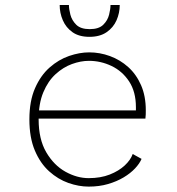

<svg xmlns="http://www.w3.org/2000/svg" viewBox="-20 -716 690 748"><path d="M325.5 11Q287 11 246.5 -3.2Q206 -17.5 171.5 -48.5Q137 -79.5 115.8 -129.5Q94.5 -179.5 94.5 -251Q94.5 -322.5 116.5 -372.5Q138.5 -422.5 173.5 -453.2Q208.5 -484 249.2 -498Q290 -512 327.5 -512Q369 -512 408.5 -497.5Q448 -483 479.5 -454.8Q511 -426.5 529.5 -384.2Q548 -342 548 -286.5Q548 -280 547.8 -270.2Q547.5 -260.5 546.5 -254H119V-286H509.5Q509.5 -290.5 509.5 -292.2Q509.5 -294 509.5 -298.5Q509.5 -358.5 483 -398.8Q456.5 -439 414.5 -459Q372.5 -479 326.5 -479Q294.5 -479 260.2 -466.5Q226 -454 196.5 -427Q167 -400 148.8 -356.5Q130.5 -313 130.5 -251Q130.5 -173.5 160.2 -122.8Q190 -72 235 -47Q280 -22 325.5 -22Q372 -22 407.5 -36Q443 -50 466 -71.5Q489 -93 497 -116L531.5 -97Q524 -79 506.2 -60Q488.5 -41 461.8 -25Q435 -9 400.8 1Q366.5 11 325.5 11ZM328.5 -572.5Q288 -572.5 262.5 -590.5Q237 -608.5 224.8 -637Q212.5 -665.5 212.5 -696.5H248.5Q248.5 -681 254.2 -658.8Q260 -636.5 277.2 -619.5Q294.5 -602.5 329.5 -602.5Q365 -602.5 382.2 -619.5Q399.5 -636.5 405 -658.8Q410.5 -681 410.5 -696.5H446.5Q446.5 -665.5 434 -637Q421.5 -608.5 395.2 -590.5Q369 -572.5 328.5 -572.5Z"/></svg>

Font: Trispace Thin Thin
Style: Regular
Weight: 250
Version: Version 1.210